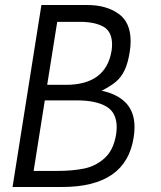

<svg xmlns="http://www.w3.org/2000/svg" viewBox="-20 -745 640 765"><path d="M145 -725H329Q402 -725 451.2 -691Q500.5 -657 500.5 -580.5Q500.5 -560.5 497 -539.5Q490 -493 476.2 -464.8Q462.5 -436.5 441.5 -419Q420.5 -401.5 385 -383.5Q447.5 -370.5 481.8 -334.8Q516 -299 516 -238.5Q516 -218 512.5 -197.5Q482.5 0 228 0H30ZM442.5 -208.5Q445 -226 445 -237.5Q445 -297 403 -321Q361 -345 287.5 -345H158.5L114 -64H208Q269 -64 315.2 -73.5Q361.5 -83 396.8 -114.8Q432 -146.5 442.5 -208.5ZM424.5 -542.5Q426.5 -554.5 426.5 -567.5Q426.5 -619.5 391.8 -638.8Q357 -658 298 -658H208L168 -407H242.5Q402 -407 424.5 -542.5Z"/></svg>

Font: JuliaMono Light
Style: Italic
Weight: 300
Italic angle: -9°
Monospace: yes
Designer: cormullion
Foundry: corm
Version: Version 0.054; ttfautohint (v1.8.4)